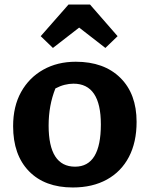

<svg xmlns="http://www.w3.org/2000/svg" viewBox="-20 -818 662 849"><path d="M302 11Q178 11 108 -61Q38 -133 38 -260Q38 -348 73.5 -411.5Q109 -475 171.5 -510Q234 -545 315 -545Q440 -545 512 -474Q584 -403 584 -279Q584 -189 550 -124Q516 -59 452.5 -24Q389 11 302 11ZM312 -81Q426 -81 426 -268Q426 -448 305 -448Q286 -448 266 -443Q246 -438 225 -427Q195 -352 195 -263Q195 -81 312 -81ZM378 -798 500 -658 446 -606 330 -696 214 -606 160 -658 283 -798Z"/></svg>

Font: Piazzolla SC
Style: Bold
Weight: 700
Designer: Juan Pablo del Peral
Foundry: Huerta Tipografica
Version: Version 1.330